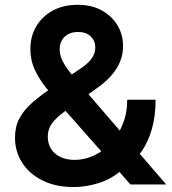

<svg xmlns="http://www.w3.org/2000/svg" viewBox="-20 -756 707 787"><path d="M282.7 10.7Q208 10.7 153.8 -16.4Q99.6 -43.5 70.6 -89.4Q41.5 -135.3 41.5 -191.4Q41.5 -236.3 59.1 -269.8Q76.7 -303.2 108.2 -331.5Q139.6 -359.9 181.2 -388.2L314.5 -478Q329.6 -488.3 342.3 -500.7Q355 -513.2 362.8 -528.3Q370.6 -543.5 370.6 -561.5Q370.6 -588.4 352.1 -606.7Q333.5 -625 299.3 -625Q276.9 -625 260 -616.2Q243.2 -607.4 233.9 -591.3Q224.6 -575.2 224.6 -554.2Q224.6 -529.8 236.6 -505.9Q248.5 -481.9 269.8 -455.8Q291 -429.7 318.4 -397.9L661.1 0H514.6L230 -322.8Q198.7 -359.4 169.9 -395Q141.1 -430.7 122.8 -469.7Q104.5 -508.8 104.5 -555.2Q104.5 -606.9 128.4 -647.7Q152.3 -688.5 196 -712.4Q239.7 -736.3 298.3 -736.3Q356 -736.3 397.5 -713.1Q439 -689.9 461.7 -651.9Q484.4 -613.8 484.4 -566.9Q484.4 -533.2 472.4 -503.9Q460.4 -474.6 438.7 -449.2Q417 -423.8 387.7 -402.3L239.7 -294.9Q207.5 -271 191.7 -248.3Q175.8 -225.6 175.8 -195.8Q175.8 -167 189.5 -145.5Q203.1 -124 228 -112.3Q252.9 -100.6 285.6 -100.6Q325.7 -100.6 364.3 -118.2Q402.8 -135.7 433.6 -168.5Q464.4 -201.2 482.9 -246.6Q501.5 -292 501.5 -347.2H617.7Q617.7 -279.3 602.5 -227.3Q587.4 -175.3 562.7 -138.7Q538.1 -102.1 508.8 -79.6L474.6 -55.7Q435.5 -21.5 383.8 -5.4Q332 10.7 282.7 10.7Z"/></svg>

Font: Inter Cardless
Style: Bold
Weight: 700
Designer: Rasmus Andersson
Foundry: rsms
Version: Version 4.001;git-9221beed3